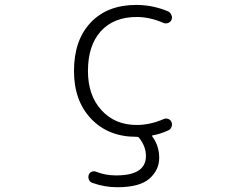

<svg xmlns="http://www.w3.org/2000/svg" viewBox="-20 -576 1040 792"><path d="M655.3 -85Q664.1 -88.9 673.8 -85.4Q683.6 -82 687.5 -72.3Q689.5 -67.4 689.5 -62.5Q689.5 -57.6 687.5 -52.7Q683.6 -42 673.8 -38.1Q639.6 -22.5 609.4 -17.6Q605.5 -16.6 608.4 -12.7Q636.7 25.4 636.7 75.2Q636.7 125 596.7 160.6Q556.6 196.3 463.9 196.3Q411.1 196.3 362.3 178.7Q351.6 175.8 347.2 166Q342.8 156.2 345.7 146.5Q348.6 136.7 357.4 132.8Q366.2 128.9 375 131.8Q414.1 147.5 456.1 147.5Q458 147.5 460 147.5Q582 147.5 582 67.4Q582 27.3 552.7 -8.8Q549.8 -11.7 544.9 -11.7H542Q426.8 -11.7 356 -85.9Q285.2 -160.2 285.2 -283.2Q285.2 -410.2 354 -482.9Q422.9 -555.7 542 -555.7Q609.4 -555.7 672.9 -529.3Q682.6 -525.4 686.5 -514.6Q689.5 -509.8 689.5 -504.9Q689.5 -500 687.5 -494.1Q683.6 -485.4 673.8 -481.4Q664.1 -477.5 654.3 -481.4Q598.6 -505.9 543.9 -505.9Q449.2 -505.9 396 -447.3Q342.8 -388.7 342.8 -283.2Q342.8 -182.6 398.4 -121.6Q454.1 -60.5 543.9 -60.5Q599.6 -60.5 655.3 -85Z"/></svg>

Font: Rounded-L Mgen+ 1m light
Style: Regular
Weight: 200
Designer: [Source Han Sans]
Ryoko NISHIZUKA  (kana & ideographs); Paul D. Hunt (Latin, Greek & Cyrillic); Wenlong ZHANG  (bopomofo
Version: Version 1.059.20150602